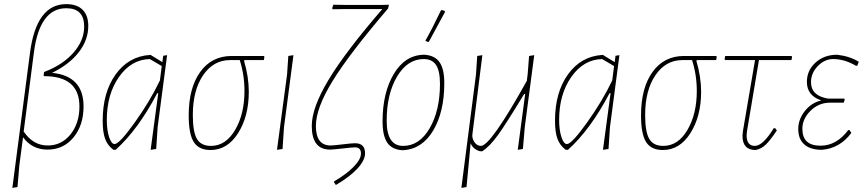

<svg xmlns="http://www.w3.org/2000/svg" viewBox="-20 -724 4210 933"><path d="M40 189 126 -469Q157 -704 302 -704Q354 -704 381.5 -676.5Q409 -649 409 -598Q409 -530 363 -470.5Q317 -411 233 -370Q386 -355 386 -207Q386 -115 337 -56Q288 3 211 3Q136 3 92 -57L74 79L65 185ZM145 -471 95 -85Q141 -17 212 -17Q279 -17 322.5 -71Q366 -125 366 -207Q366 -354 194 -354L192 -357L194 -374Q284 -408 336.5 -467.5Q389 -527 389 -595Q389 -684 302 -684Q173 -684 145 -471Z M531 4Q503 -17 491 -49Q479 -81 479 -137Q479 -275 542 -362.5Q605 -450 708 -457H712L769 -422L773 -453L792 -456L746 -106L739 0L712 4L749 -271H744Q651 -94 542 4ZM499 -141Q499 -93 510 -58.5Q521 -24 537 -24Q560 -24 635 -129Q710 -234 757 -333L766 -403L708 -437Q618 -435 558.5 -350.5Q499 -266 499 -141Z M1003 5Q946 5 921.5 -34Q897 -73 897 -163Q897 -297 953 -374.5Q1009 -452 1106 -452H1262L1265 -448L1262 -432H1168L1166 -428Q1189 -350 1189 -278Q1189 -159 1137 -77Q1085 5 1003 5ZM1005 -15Q1077 -15 1122.5 -92.5Q1168 -170 1168 -282Q1168 -360 1145 -432H1098Q1017 -432 967 -358.5Q917 -285 917 -165Q917 -83 937 -49Q957 -15 1005 -15Z M1406 -456 1360 -106 1353 0 1326 4 1375 -362 1381 -452Z M1515 -112Q1515 -17 1587 -17Q1599 -17 1645 -22.5Q1691 -28 1705 -28Q1754 -28 1754 21Q1754 55 1716.5 95.5Q1679 136 1612 175L1603 161L1604 157Q1663 123 1698.5 86.5Q1734 50 1734 22Q1734 -8 1705 -8Q1692 -8 1645 -2.5Q1598 3 1584 3Q1495 3 1495 -112Q1495 -201 1577 -337Q1659 -473 1838 -680H1657L1597 -679L1594 -684L1600 -701L1666 -700H1832L1870 -701L1866 -683Q1677 -462 1596 -330Q1515 -198 1515 -112Z M2123 -674 2128 -675 2141 -671 2142 -665Q2119 -622 2064 -521L2059 -520L2047 -526Q2081 -586 2123 -674ZM2039 -458H2044Q2094 -454 2116.5 -421Q2139 -388 2139 -320Q2139 -181 2085.5 -90.5Q2032 0 1940 6H1935Q1885 3 1862 -30.5Q1839 -64 1839 -134Q1839 -273 1893.5 -364.5Q1948 -456 2039 -458ZM2039 -437Q1960 -437 1909.5 -352Q1859 -267 1859 -137Q1859 -15 1939 -15Q2018 -15 2068 -101Q2118 -187 2118 -317Q2118 -379 2099 -408Q2080 -437 2039 -437Z M2276 -75Q2272 -53 2285 -34Q2298 -15 2317 -15Q2364 -15 2540 -331L2544 -362L2551 -452L2576 -456L2530 -106L2521 0L2496 4L2532 -267H2527Q2439 -122 2400 -68Q2361 -14 2324 11H2313Q2279 2 2267 -28L2247 185L2222 189L2293 -362L2299 -452L2324 -456Z M2729 4Q2701 -17 2689 -49Q2677 -81 2677 -137Q2677 -275 2740 -362.5Q2803 -450 2906 -457H2910L2967 -422L2971 -453L2990 -456L2944 -106L2937 0L2910 4L2947 -271H2942Q2849 -94 2740 4ZM2697 -141Q2697 -93 2708 -58.5Q2719 -24 2735 -24Q2758 -24 2833 -129Q2908 -234 2955 -333L2964 -403L2906 -437Q2816 -435 2756.5 -350.5Q2697 -266 2697 -141Z M3201 5Q3144 5 3119.5 -34Q3095 -73 3095 -163Q3095 -297 3151 -374.5Q3207 -452 3304 -452H3460L3463 -448L3460 -432H3366L3364 -428Q3387 -350 3387 -278Q3387 -159 3335 -77Q3283 5 3201 5ZM3203 -15Q3275 -15 3320.5 -92.5Q3366 -170 3366 -282Q3366 -360 3343 -432H3296Q3215 -432 3165 -358.5Q3115 -285 3115 -165Q3115 -83 3135 -49Q3155 -15 3203 -15Z M3652 5Q3588 5 3588 -64L3590 -86L3649 -432H3505L3501 -436L3504 -452H3826L3829 -448L3826 -432H3668L3610 -87L3608 -67Q3608 -15 3648 -15Q3687 -15 3740 -101H3747L3755 -90Q3722 -41 3701 -21Q3680 -1 3652 5Z M3974 4Q3918 4 3888.5 -22Q3859 -48 3859 -97Q3859 -144 3891 -184.5Q3923 -225 3971 -236Q3901 -259 3901 -326Q3901 -382 3943 -420Q3985 -458 4048 -458Q4109 -451 4153 -424L4146 -405L4140 -404Q4084 -437 4029 -437Q3987 -437 3954 -403Q3921 -369 3921 -325Q3921 -258 4004 -245H4082L4085 -241L4080 -225H4013Q3959 -225 3919 -186Q3879 -147 3879 -98Q3879 -16 3967 -16Q4045 -16 4102 -92H4108L4117 -78Q4061 -3 3974 4Z"/></svg>

Font: Alegreya Sans Thin
Style: Italic
Weight: 100
Italic angle: -7°
Designer: Juan Pablo del Peral
Foundry: Huerta Tipografica
Version: Version 2.007